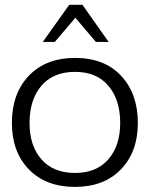

<svg xmlns="http://www.w3.org/2000/svg" viewBox="-20 -749 647 780"><path d="M284.7 10.3C363.3 10.3 425.8 -13.7 471.2 -61C517.1 -108.4 540 -171.4 540 -249.5C540 -329.1 517.1 -393.1 471.7 -441.4C426.3 -489.7 364.3 -513.7 285.2 -513.7C206.1 -513.7 143.6 -489.7 97.2 -441.4C51.3 -393.1 28.3 -329.1 28.3 -249.5C28.3 -171.4 51.3 -108.4 97.2 -61C143.1 -13.7 205.6 10.3 284.7 10.3ZM284.7 -46.4C226.1 -46.4 180.7 -64.9 148.4 -101.6C116.2 -138.2 100.1 -187.5 100.1 -249.5C100.1 -313 116.2 -363.3 148.4 -400.9C180.7 -438.5 226.1 -457 284.7 -457C342.8 -457 388.2 -438.5 419.9 -400.9C452.1 -363.3 468.3 -313 468.3 -249.5C468.3 -187.5 452.1 -138.2 419.9 -101.6C388.2 -64.9 342.8 -46.4 284.7 -46.4ZM202.6 -578.6 286.1 -676.8 369.6 -578.6H421.4L314.9 -729.5H261.2L153.8 -578.6Z"/></svg>

Font: Ride Light
Style: Regular
Weight: 300
Version: Version 3.000